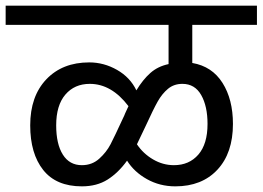

<svg xmlns="http://www.w3.org/2000/svg" viewBox="-40 -709 930 680"><path d="M641 -621V-486Q711 -474 748 -415.5Q785 -357 785 -270Q785 -167 730 -108Q675 -49 581 -49Q526 -49 480.5 -74.5Q435 -100 410 -140Q379 -97 341 -73Q303 -49 250 -49Q159 -49 113 -107Q67 -165 67 -265Q67 -368 124 -428Q181 -488 276 -488Q328 -488 374.5 -461.5Q421 -435 443 -389Q466 -427 492.5 -450.5Q519 -474 557 -482V-621H-20V-689H870V-621ZM395 -289Q401 -301 403 -307L415 -333Q355 -412 278 -412Q224 -412 191.5 -374Q159 -336 159 -265Q159 -199 182.5 -161.5Q206 -124 250 -124Q286 -124 311.5 -147Q337 -170 351.5 -198Q366 -226 395 -289ZM606 -412Q576 -412 555 -394.5Q534 -377 518.5 -349.5Q503 -322 476 -263L445 -198Q467 -165 502 -144.5Q537 -124 576 -124Q630 -124 662.5 -161.5Q695 -199 695 -270Q695 -333 672.5 -372.5Q650 -412 606 -412Z"/></svg>

Font: FiraGOUPP
Style: Medium
Weight: 400
Designer: bBox Type
Foundry: bBox Type GmbH
Version: Version 1.001